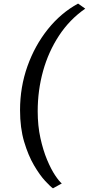

<svg xmlns="http://www.w3.org/2000/svg" viewBox="-20 -868 484 1044"><path d="M89 -269Q89 -394.5 129.2 -507.8Q169.5 -621 240.5 -709.5Q311.5 -798 404.5 -848.5L443.5 -821Q358.5 -762 301 -674.5Q243.5 -587 214.2 -481.8Q185 -376.5 185 -263.5Q185 -184 199.8 -117.2Q214.5 -50.5 236 0.8Q257.5 52 279.5 85Q301.5 118 316 129.5L268 156Q254.5 147 225.5 115.8Q196.5 84.5 165 31Q133.5 -22.5 111.2 -97.5Q89 -172.5 89 -269Z"/></svg>

Font: Merriweather Text Regular
Style: Italic
Weight: 400
Italic angle: -7.8°
Designer: Eben Sorkin
Foundry: Eben Sorkin
Version: Version 2.100; ttfautohint (v1.7.19-72a1) -l 8 -r 50 -G 200 